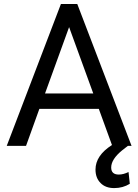

<svg xmlns="http://www.w3.org/2000/svg" viewBox="-20 -731 692 962"><path d="M285.2 -710.9 13.7 0H110.4L177.2 -185.5H475.1L541 -4.4C485.8 30.8 458.5 71.8 458.5 118.7C458.5 146.5 466.8 168.9 483.9 186C500.5 203.1 523.4 211.4 552.2 211.4C581.5 211.4 607.4 204.1 630.4 189.9L624 130.9C606.9 139.2 590.8 143.6 575.2 143.6C549.8 143.6 537.1 131.8 537.1 108.4C537.1 80.6 555.7 51.8 592.3 22L620.6 0H639.2L367.2 -710.9ZM326.2 -595.2 447.3 -262.7H205.6Z"/></svg>

Font: Roboto
Style: Regular
Weight: 400
Designer: Google
Version: Version 2.137; 2017